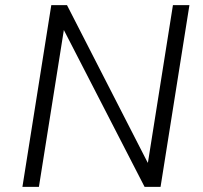

<svg xmlns="http://www.w3.org/2000/svg" viewBox="-20 -725 788 745"><path d="M67 0 179 -705H240L553 -94H554L651 -705H715L603 0H541L227 -610H228L131 0Z"/></svg>

Font: Nunito Sans 7pt SemiCondensed Light
Style: Italic
Weight: 300
Width: 4
Italic angle: -9°
Designer: Vernon Adams
Foundry: Vernon Adams
Version: Version 3.101;gftools[0.9.27]